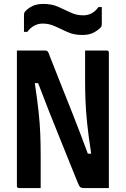

<svg xmlns="http://www.w3.org/2000/svg" viewBox="-20 -957 640 977"><path d="M187 0H77Q66 0 66 -11V-700H210Q218 -700 222.5 -695.5Q227 -691 235 -667Q251 -625 281 -550.5Q311 -476 349 -379.5Q387 -283 427 -175H444Q430 -266 423.5 -329.5Q417 -393 415 -444Q413 -495 413 -549V-700H523Q534 -700 534 -689V0H406Q396 0 389.5 -4Q383 -8 375 -29Q334 -132 281 -262Q228 -392 174 -534H157Q170 -449 176.5 -387.5Q183 -326 185 -273.5Q187 -221 187 -162ZM403 -879Q427 -879 446 -889Q465 -899 481 -921H498V-837Q498 -830 497 -825.5Q496 -821 491 -816Q475 -800 453 -789.5Q431 -779 399 -779Q357 -779 324.5 -793.5Q292 -808 261.5 -822.5Q231 -837 197 -837Q151 -837 119 -795H102V-879Q102 -886 103 -890Q104 -894 109 -900Q125 -917 147 -927Q169 -937 201 -937Q243 -937 276 -922.5Q309 -908 339 -893.5Q369 -879 403 -879Z"/></svg>

Font: Recursive Mn Lnr St SmB
Style: Regular
Weight: 600
Monospace: yes
Version: Version 1.079;hotconv 1.0.112;makeotfexe 2.5.65598; ttfautoh